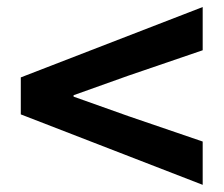

<svg xmlns="http://www.w3.org/2000/svg" viewBox="-20 -647 630 541"><path d="M551.1 -126.2 38.6 -324.7V-428.9L551.1 -627.2V-505.4L341.1 -433.6L187.3 -378.7V-374.7L341.1 -320L551.1 -248.2Z"/></svg>

Font: Noto Sans HK Thin
Style: Regular
Weight: 100
Designer: Ryoko NISHIZUKA 西塚涼子 (kana, bopomofo & ideographs); Paul D. Hunt (Latin, Greek & Cyrillic); Sandoll Communications 산돌커뮤니
Foundry: Adobe
Version: Version 2.004-H2;hotconv 1.0.118;makeotfexe 2.5.65603